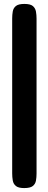

<svg xmlns="http://www.w3.org/2000/svg" viewBox="-20 -738 246 977"><path d="M103 219Q74 219 61 208.5Q48 198 45 180.5Q42 163 42 144V-644Q42 -663 45 -680Q48 -697 61 -707.5Q74 -718 104 -718Q135 -718 147.5 -707Q160 -696 163 -679Q166 -662 166 -643V145Q166 164 163 181Q160 198 147 208.5Q134 219 103 219Z"/></svg>

Font: Fredoka Light SemiBold
Style: Regular
Weight: 600
Version: Version 2.001